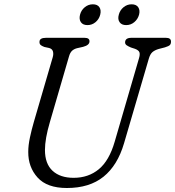

<svg xmlns="http://www.w3.org/2000/svg" viewBox="-20 -880 834 914"><path d="M526 -205.5 641.5 -602Q647 -620 644 -630.2Q641 -640.5 623 -647.5L603 -654Q589 -660 582.2 -665Q575.5 -670 575.5 -678.5Q576 -700 605.5 -700H770Q794 -700 794 -682Q794 -671 788.5 -665.5Q783 -660 765 -654.5L736 -647Q717 -641.5 706 -632.2Q695 -623 688.5 -601L570.5 -198Q539.5 -92.5 472.8 -38.8Q406 15 298.5 15Q204 15 159 -34.8Q114 -84.5 114.5 -157Q114.5 -188 122.5 -225.5Q130.5 -263 141 -299L231 -607.5Q235.5 -623 232 -635.2Q228.5 -647.5 214 -651.5L191 -656.5Q177.5 -661.5 172.5 -666.8Q167.5 -672 168 -681Q168 -700 199 -700H382.5Q406.5 -700 406 -683Q406 -665 375.5 -657L346.5 -650.5Q331.5 -646.5 322.5 -637.8Q313.5 -629 308.5 -611.5L217.5 -299Q194 -219.5 194 -166Q194 -100.5 230.2 -67Q266.5 -33.5 330.5 -33.5Q401 -33.5 450.5 -74.5Q500 -115.5 526 -205.5ZM396.5 -760.5Q374.5 -760.5 365 -774.5Q355.5 -788.5 361 -810Q366.5 -831.5 383.5 -845.5Q400.5 -859.5 422 -859.5Q444 -859.5 453.2 -845.5Q462.5 -831.5 457 -810Q451.5 -788.5 434.8 -774.5Q418 -760.5 396.5 -760.5ZM580.5 -760.5Q559 -760.5 549.2 -774.5Q539.5 -788.5 545.5 -810Q551 -831.5 568 -845.5Q585 -859.5 606.5 -859.5Q628.5 -859.5 638 -845.5Q647.5 -831.5 642 -810Q636 -788.5 619.2 -774.5Q602.5 -760.5 580.5 -760.5Z"/></svg>

Font: Fraunces 9pt SuperSoft Light
Style: Italic
Weight: 300
Italic angle: -16°
Version: Version 1.000;[b76b70a41]